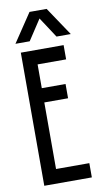

<svg xmlns="http://www.w3.org/2000/svg" viewBox="-97 -925 536 971"><g transform="rotate(-10 171.0 -439.5)"><path d="M268.6 -683.6V-610.4H122.1V-488.3H244.1V-415H122.1V-73.2H293V0H48.8V-683.6ZM29.8 -732.4 127.9 -878.9H215.8L314 -732.4H240.7L171.9 -837.4L103 -732.4Z"/></g></svg>

Font: Saniretro
Style: Regular
Weight: 400
Designer: Jayvee D. Enaguas (Grand Chaos)
Version: Version 1.0 - 6/10/2013